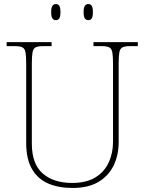

<svg xmlns="http://www.w3.org/2000/svg" viewBox="-20 -923 719 953"><path d="M340 10Q271 10 219.5 -12Q168 -34 139 -83.5Q110 -133 110 -214V-606Q110 -645 106.5 -663.5Q103 -682 91 -688Q79 -694 54 -694H13V-714H236V-694H194Q169 -694 157 -688Q145 -682 141.5 -663.5Q138 -645 138 -606V-210Q138 -110 191.5 -62.5Q245 -15 338 -15Q409 -15 453.5 -42.5Q498 -70 519.5 -116.5Q541 -163 541 -219V-606Q541 -645 537.5 -663.5Q534 -682 522 -688Q510 -694 485 -694H444V-714H664V-694H625Q600 -694 588 -688Q576 -682 572.5 -663.5Q569 -645 569 -606V-218Q569 -153 544 -101.5Q519 -50 468.5 -20Q418 10 340 10ZM418 -823Q408 -823 401.5 -831Q395 -839 395 -863Q395 -886 401.5 -894.5Q408 -903 418 -903Q429 -903 435 -894.5Q441 -886 441 -863Q441 -839 435 -831Q429 -823 418 -823ZM257 -823Q247 -823 240.5 -831Q234 -839 234 -863Q234 -886 240.5 -894.5Q247 -903 257 -903Q268 -903 274 -894.5Q280 -886 280 -863Q280 -839 274 -831Q268 -823 257 -823Z"/></svg>

Font: Noto Serif Armenian Thin
Style: Regular
Weight: 250
Version: Version 2.007